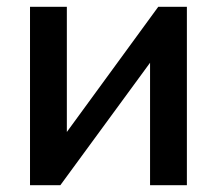

<svg xmlns="http://www.w3.org/2000/svg" viewBox="-20 -543 637 563"><path d="M176 -156 444 -523H528V0H420V-359L157 0H68V-523H176Z"/></svg>

Font: Oxford Sans SemiBold
Style: Regular
Weight: 600
Designer: Matt McInerney, Pablo Impallari, Rodrigo Fuenzalida
Foundry: Matt McInerney, Pablo Impallari, Rodrigo Fuenzalida
Version: Version 3.000g; ttfautohint (v1.5) -l 8 -r 28 -G 28 -x 14 -D